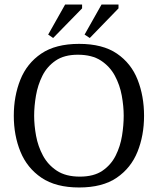

<svg xmlns="http://www.w3.org/2000/svg" viewBox="-20 -820 698 849"><path d="M330 9Q227 9 163.5 -34Q100 -77 70.5 -149Q41 -221 41 -308Q41 -395 70 -467.5Q99 -540 162.5 -583Q226 -626 330 -626Q434 -626 497 -583Q560 -540 588.5 -467.5Q617 -395 617 -308Q617 -221 588 -149Q559 -77 496 -34Q433 9 330 9ZM333 -39Q395 -39 433 -65Q471 -91 491.5 -132Q512 -173 519.5 -219.5Q527 -266 527 -308Q527 -350 518.5 -397Q510 -444 488 -485Q466 -526 426.5 -552Q387 -578 324 -578Q264 -578 226 -552Q188 -526 167.5 -485Q147 -444 139 -397Q131 -350 131 -308Q131 -266 139.5 -219.5Q148 -173 170 -132Q192 -91 231.5 -65Q271 -39 333 -39ZM377 -652 354 -667 429 -800H504V-783ZM215 -652 193 -667 268 -800H343V-783Z"/></svg>

Font: Manuale
Style: Regular
Weight: 400
Designer: Eduardo Tunni / Pablo Cosgaya
Foundry: Eduardo Tunni / Pablo Cosgaya
Version: Version 1.002